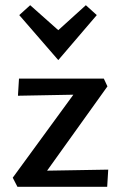

<svg xmlns="http://www.w3.org/2000/svg" viewBox="-20 -718 464 738"><path d="M352 -660 204 -487 54 -660 96 -698 204 -602 310 -698ZM161 -62 396 -66 392 0H47L29 -35L262 -354L49 -350L53 -416H379L393 -386Z"/></svg>

Font: EauTest Semibold
Style: Regular
Weight: 600
Designer: Christian Thalmann (Catharsis Fonts)
Version: Version 0.001;PS 000.001;hotconv 1.0.88;makeotf.lib2.5.64775